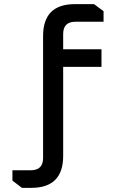

<svg xmlns="http://www.w3.org/2000/svg" viewBox="-20 -760 612 927"><path d="M40 62H129Q188 62 188 3V-586Q188 -740 341 -740H434L480 -706V-655H344Q285 -655 285 -596V-522H470V-437H285V-7Q285 147 131 147H86L40 112Z"/></svg>

Font: Oxanium ExtraLight Medium
Style: Regular
Weight: 500
Version: Version 2.000